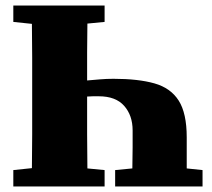

<svg xmlns="http://www.w3.org/2000/svg" viewBox="-20 -672 763 692"><path d="M28 0V-59L95 -66Q96 -126 96 -187.5Q96 -249 96 -310V-342Q96 -403 96 -464Q96 -525 95 -586L28 -593V-652H357V-593L295 -587Q294 -535 294 -483Q294 -431 294 -382Q317 -384 340.5 -386Q364 -388 389 -388Q478 -388 536.5 -371.5Q595 -355 624 -309.5Q653 -264 653 -177V-65L710 -59V0H395V-59L457 -65Q458 -103 458 -141Q458 -179 458 -202Q458 -256 427.5 -290.5Q397 -325 336 -325Q325 -325 315 -325Q305 -325 294 -324V-310Q294 -249 294 -188Q294 -127 295 -65L357 -59V0Z"/></svg>

Font: Source Serif 4 Black
Style: Regular
Weight: 900
Designer: Frank Grießhammer
Foundry: Adobe
Version: Version 4.005;hotconv 1.1.0;makeotfexe 2.6.0